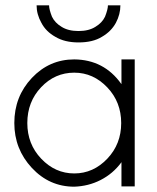

<svg xmlns="http://www.w3.org/2000/svg" viewBox="-20 -694 592 724"><path d="M165 -674H118Q118 -640 136 -608Q153 -575 189 -555Q224 -534 276 -534Q330 -534 364 -555Q399 -575 417 -608Q434 -640 434 -674H387Q387 -659 376 -631Q365 -608 340 -593Q315 -577 276 -577Q237 -577 212 -593Q187 -608 176 -631Q165 -659 165 -674ZM437 -81 438 -83V9H488V-470H438V-377L437 -378Q372 -469 260 -470Q166 -470 100 -400Q34 -330 34 -230Q34 -132 100 -61Q166 10 260 10Q314 8 359 -15Q406 -39 437 -81ZM385 -96Q332 -40 260 -40Q188 -40 135 -96Q83 -151 83 -230Q83 -310 135 -365Q187 -420 260 -420Q332 -420 385 -364Q437 -309 437 -230Q437 -151 385 -96Z"/></svg>

Font: NM-font
Style: Light
Weight: 500
Designer: ""
Foundry: ""
Version: ""